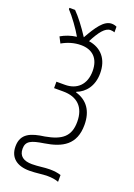

<svg xmlns="http://www.w3.org/2000/svg" viewBox="-154 -716 649 928"><g transform="rotate(20 171.0 -251.5)"><path d="M254 -654C214 -654 183 -606 149 -546C119 -592 90 -630 64 -656H35V-649C61 -622 99 -569 117 -537C87 -533 61 -524 37 -510L53 -479C83 -496 115 -506 150 -506C208 -506 245 -473 245 -407C245 -338 204 -299 142 -299H98V-266H145C217 -266 259 -227 259 -151C259 -76 220 -46 136 -31C69 -22 19 -5 19 62C19 120 58 150 122 150C157 150 186 144 214 144C235 144 256 147 271 153V118C255 113 237 110 213 110C184 110 157 116 123 116C80 116 55 99 55 61C55 22 80 11 145 1C234 -13 297 -47 297 -149C297 -221 264 -266 205 -283V-286C248 -302 283 -343 283 -409C283 -481 245 -527 179 -537C207 -591 231 -623 259 -623C264 -623 273 -622 280 -619V-648C272 -652 263 -654 254 -654Z"/></g></svg>

Font: Noto Sans Condensed ExtraLight
Style: Regular
Weight: 200
Width: 3
Designer: Monotype Design Team
Foundry: Monotype Imaging Inc.
Version: Version 2.013